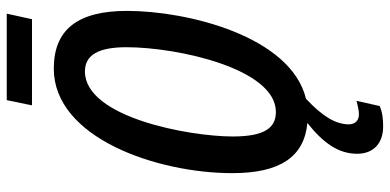

<svg xmlns="http://www.w3.org/2000/svg" viewBox="-306 -594 1128 555"><g transform="rotate(-90 257.5 -316.0)"><path d="M231 -787H480L496 -860H246ZM229 218 244 151C229 155 215 158 205 158C187 158 176 147 176 128C177 90 198 54 250 5C431 -39 504 -338 504 -512C504 -654 451 -724 337 -724C137 -724 35 -426 35 -208C35 -70 82 0 180 9C122 55 91 99 91 153C91 197 118 228 170 228C191 228 211 226 229 218ZM212 -82C165 -82 141 -116 141 -207C141 -332 196 -634 329 -634C376 -634 399 -596 399 -514C399 -366 337 -82 212 -82Z"/></g></svg>

Font: Noto Sans UI Condensed Medium
Style: Italic
Weight: 500
Width: 3
Italic angle: -12°
Designer: Monotype Design Team
Foundry: Monotype Imaging Inc.
Version: Version 1.901